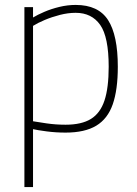

<svg xmlns="http://www.w3.org/2000/svg" viewBox="-20 -529 556 779"><path d="M79 230V-500H114V-458Q132 -469 160 -481Q188 -493 221 -501Q254 -509 287 -509Q379 -509 418.5 -447.5Q458 -386 458 -258Q458 -165 437.5 -106Q417 -47 370.5 -19Q324 9 246 9Q206 9 168.5 4Q131 -1 114 -5V230ZM246 -23Q311 -23 349 -46.5Q387 -70 404 -121.5Q421 -173 421 -258Q421 -379 386.5 -428Q352 -477 287 -477Q256 -477 223 -468.5Q190 -460 161.5 -448Q133 -436 114 -424V-37Q131 -34 168.5 -28.5Q206 -23 246 -23Z"/></svg>

Font: TitilliumWeb ExtraLight
Style: Regular
Weight: 400
Designer: Mohamed Gaber, Accademia di Belle Arti di Urbino and others
Foundry: Kief Type Foundry, Accademia di Belle Arti di Urbino and others
Version: Version 3.000; ttfautohint (v1.8.2)